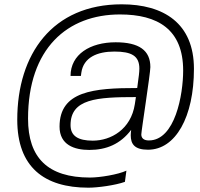

<svg xmlns="http://www.w3.org/2000/svg" viewBox="-20 -717 927 890"><path d="M670 -66C646 -66 635 -77 635 -94C635 -109 677 -377 677 -406C677 -484 624 -521 516 -521C398 -521 307 -465 307 -365H355L357 -380C367 -451 431 -478 510 -478C590 -478 626 -458 626 -399C626 -390 625 -380 624 -370L616 -309C414 -309 256 -295 256 -130C256 -45 325 -22 394 -22C473 -22 538 -49 588 -115C587 -106 586 -97 586 -90C586 -49 604 -23 666 -23C794 -23 879 -175 879 -398C879 -609 739 -697 544 -697C223 -697 60 -466 60 -162C60 57 184 153 390 153C433 153 514 142 559 126L566 74C528 92 443 106 397 106C202 106 110 15 110 -167C110 -493 293 -650 536 -650C711 -650 829 -581 829 -390C829 -279 792 -66 670 -66ZM610 -267 605 -234C587 -117 494 -65 410 -65C342 -65 307 -87 307 -137C307 -259 429 -267 610 -267Z"/></svg>

Font: Chivo Light
Style: Italic
Weight: 300
Italic angle: -8°
Designer: Hector Gatti
Foundry: Omnibus-Type
Version: Version 1.003;PS 001.003;hotconv 1.0.70;makeotf.lib2.5.58329